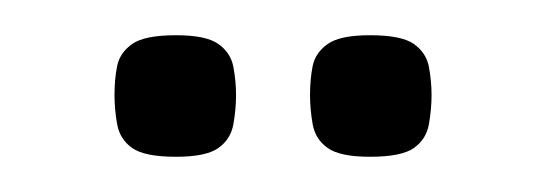

<svg xmlns="http://www.w3.org/2000/svg" viewBox="-20 -657 310 109"><path d="M190 -568Q173 -568 166 -573Q159 -578 157.5 -586.5Q156 -595 156 -603Q156 -612 157.5 -619.5Q159 -627 166 -632Q173 -637 190 -637Q208 -637 215 -632Q222 -627 223.5 -619Q225 -611 225 -603Q225 -595 223.5 -586.5Q222 -578 215 -573Q208 -568 190 -568ZM80 -568Q62 -568 55 -573Q48 -578 46.5 -586.5Q45 -595 45 -603Q45 -612 46.5 -619.5Q48 -627 55 -632Q62 -637 80 -637Q97 -637 104 -632Q111 -627 112.5 -619Q114 -611 114 -603Q114 -595 112.5 -586.5Q111 -578 104 -573Q97 -568 80 -568Z"/></svg>

Font: Fredoka Light Light
Style: Regular
Weight: 300
Version: Version 2.001